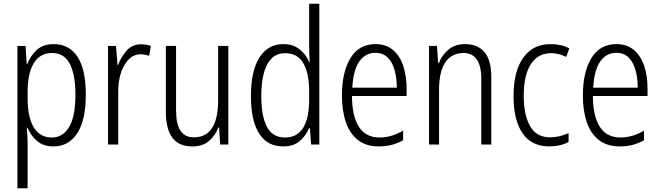

<svg xmlns="http://www.w3.org/2000/svg" viewBox="-20 -780 3561 1036"><path d="M270 -542Q353 -542 398 -474Q443 -406 443 -269Q443 -131 396.5 -60.5Q350 10 269 10Q213 10 179 -20Q145 -50 129 -90H125Q126 -72 127.5 -50.5Q129 -29 129 -8V236H74V-532H118L124 -434H127Q145 -480 179 -511Q213 -542 270 -542ZM261 -494Q195 -494 162 -438.5Q129 -383 129 -285V-249Q129 -146 162.5 -92Q196 -38 260 -38Q318 -38 352.5 -94Q387 -150 387 -269Q387 -378 356.5 -436Q326 -494 261 -494Z M741 -541Q754 -541 768 -539Q782 -537 794 -532L785 -479Q775 -482 763 -484.5Q751 -487 738 -487Q701 -487 673.5 -458.5Q646 -430 631.5 -383.5Q617 -337 618 -282V0H563V-532H606L614 -429H617Q633 -472 663 -506.5Q693 -541 741 -541Z M1212 -532V0H1168L1162 -92H1158Q1142 -49 1108 -19.5Q1074 10 1018 10Q944 10 909.5 -37.5Q875 -85 875 -176V-532H930V-186Q930 -110 954 -74.5Q978 -39 1026 -39Q1157 -39 1157 -240V-532Z M1508 10Q1423 10 1378.5 -59Q1334 -128 1334 -262Q1334 -398 1380 -470Q1426 -542 1509 -542Q1562 -542 1597 -513.5Q1632 -485 1648 -446H1651Q1650 -468 1649 -488.5Q1648 -509 1648 -527V-760H1703V0H1659L1652 -89H1648Q1631 -48 1597.5 -19Q1564 10 1508 10ZM1517 -38Q1584 -38 1616 -90.5Q1648 -143 1648 -240V-286Q1648 -386 1616.5 -439.5Q1585 -493 1518 -493Q1455 -493 1422.5 -433.5Q1390 -374 1390 -261Q1390 -153 1420.5 -95.5Q1451 -38 1517 -38Z M2006 -542Q2064 -542 2101.5 -509.5Q2139 -477 2156.5 -422.5Q2174 -368 2174 -303V-262H1879Q1880 -152 1917 -95Q1954 -38 2028 -38Q2092 -38 2155 -75V-23Q2126 -7 2094 1.5Q2062 10 2024 10Q1956 10 1912 -24Q1868 -58 1846.5 -120Q1825 -182 1825 -264Q1825 -391 1871 -466.5Q1917 -542 2006 -542ZM2006 -495Q1951 -495 1918.5 -448Q1886 -401 1881 -307H2121Q2121 -359 2109 -402Q2097 -445 2071.5 -470Q2046 -495 2006 -495Z M2489 -542Q2558 -542 2594.5 -498.5Q2631 -455 2631 -363V0H2577V-353Q2577 -425 2552.5 -459.5Q2528 -494 2481 -494Q2418 -494 2383.5 -444.5Q2349 -395 2349 -294V0H2295V-532H2338L2344 -440H2348Q2364 -482 2399.5 -512Q2435 -542 2489 -542Z M2944 10Q2848 10 2799.5 -61Q2751 -132 2751 -261Q2751 -396 2803.5 -469Q2856 -542 2951 -542Q3009 -542 3052 -519L3035 -473Q2995 -493 2953 -493Q2883 -493 2844.5 -434Q2806 -375 2806 -262Q2806 -159 2840.5 -99Q2875 -39 2948 -39Q2974 -39 2999 -45Q3024 -51 3048 -62V-14Q3003 10 2944 10Z M3306 -542Q3364 -542 3401.5 -509.5Q3439 -477 3456.5 -422.5Q3474 -368 3474 -303V-262H3179Q3180 -152 3217 -95Q3254 -38 3328 -38Q3392 -38 3455 -75V-23Q3426 -7 3394 1.5Q3362 10 3324 10Q3256 10 3212 -24Q3168 -58 3146.5 -120Q3125 -182 3125 -264Q3125 -391 3171 -466.5Q3217 -542 3306 -542ZM3306 -495Q3251 -495 3218.5 -448Q3186 -401 3181 -307H3421Q3421 -359 3409 -402Q3397 -445 3371.5 -470Q3346 -495 3306 -495Z"/></svg>

Font: Noto Sans Gujarati UI Condensed Light
Style: Regular
Weight: 300
Width: 3
Designer: Jelle Bosma - Monotype Design Team, Universal Thirst
Foundry: Monotype Imaging Inc.
Version: Version 2.106; ttfautohint (v1.8.4.7-5d5b)